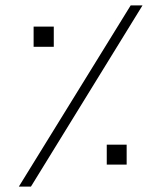

<svg xmlns="http://www.w3.org/2000/svg" viewBox="-20 -694 600 714"><path d="M466 -674H510L95 0H50ZM105 -595H180V-520H105ZM377 -156H451V-82H377Z"/></svg>

Font: Noto Kufi Arabic ExtraLight
Style: Regular
Weight: 200
Designer: Monotype Design Team, David Williams, Khaled Hosny
Foundry: Google LLC
Version: Version 2.109; ttfautohint (v1.8.4.7-5d5b)